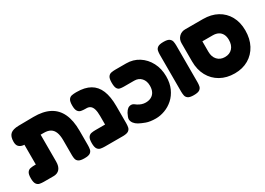

<svg xmlns="http://www.w3.org/2000/svg" viewBox="-9 -1211 2573 1861"><g transform="rotate(-30 1277.5 -280.5)"><path d="M116 9Q93 9 71.5 5Q50 1 36.5 -18.5Q23 -38 23 -83Q23 -129 36.5 -148Q50 -167 71.5 -171Q93 -175 115 -175H132V-466L256 -406Q219 -400 183 -396.5Q147 -393 118 -397.5Q89 -402 72 -419.5Q55 -437 55 -473Q55 -532 83 -557.5Q111 -583 176 -584L342 -586Q450 -587 521 -550Q592 -513 627.5 -437.5Q663 -362 663 -247V-84Q663 -61 659 -39.5Q655 -18 636.5 -4.5Q618 9 572 9Q527 9 508 -3.5Q489 -16 484.5 -36Q480 -56 480 -77V-245Q480 -300 466.5 -334.5Q453 -369 425.5 -385.5Q398 -402 354 -402H317V-101Q317 -48 293 -19.5Q269 9 224 9Z M999 9Q955 9 935.5 -3.5Q916 -16 911.5 -36Q907 -56 907 -77V-272Q907 -318 898.5 -346.5Q890 -375 873 -388.5Q856 -402 828 -402H816Q793 -402 771.5 -406Q750 -410 736.5 -429.5Q723 -449 723 -494Q723 -540 736.5 -559Q750 -578 771.5 -582Q793 -586 815 -586H826Q916 -586 975 -552.5Q1034 -519 1062.5 -450Q1091 -381 1091 -275V-84Q1091 -61 1087 -39.5Q1083 -18 1064 -4.5Q1045 9 999 9ZM798 9Q775 9 753.5 5Q732 1 718.5 -18.5Q705 -38 705 -83Q705 -129 718.5 -148Q732 -167 753 -171Q774 -175 797 -175H1010L1009 9Z M1364 21Q1300 21 1257.5 5.5Q1215 -10 1188 -25Q1163 -39 1148 -58.5Q1133 -78 1131 -100Q1130 -111 1136 -128Q1142 -145 1152 -164Q1167 -190 1183 -202Q1199 -214 1221 -214Q1235 -214 1248 -205.5Q1261 -197 1271 -189Q1291 -176 1312.5 -169Q1334 -162 1356 -162Q1393 -162 1419 -176.5Q1445 -191 1458.5 -218Q1472 -245 1472 -284Q1472 -337 1442.5 -369.5Q1413 -402 1364 -402H1249Q1226 -402 1206.5 -406Q1187 -410 1176 -429.5Q1165 -449 1165 -494Q1165 -540 1178.5 -559Q1192 -578 1213.5 -582Q1235 -586 1258 -586H1380Q1458 -586 1520 -546.5Q1582 -507 1618 -438.5Q1654 -370 1654 -284Q1654 -208 1628 -150.5Q1602 -93 1559.5 -55Q1517 -17 1465.5 2Q1414 21 1364 21Z M1796 9Q1751 9 1732 -4.5Q1713 -18 1709 -39.5Q1705 -61 1705 -83V-495Q1705 -517 1709 -538Q1713 -559 1732 -572.5Q1751 -586 1797 -586Q1843 -586 1861.5 -572Q1880 -558 1884 -537Q1888 -516 1888 -494V-82Q1888 -60 1884 -39Q1880 -18 1861 -4.5Q1842 9 1796 9Z M2246 25Q2156 25 2087.5 -13.5Q2019 -52 1981 -121.5Q1943 -191 1943 -283V-487Q1943 -530 1971 -558Q1999 -586 2041 -586H2239Q2331 -586 2398.5 -549Q2466 -512 2503.5 -444.5Q2541 -377 2541 -286Q2541 -193 2504 -123Q2467 -53 2400.5 -14Q2334 25 2246 25ZM2242 -160Q2295 -160 2326 -194Q2357 -228 2357 -286Q2357 -323 2343.5 -349Q2330 -375 2304.5 -388.5Q2279 -402 2243 -402H2127V-286Q2127 -228 2158.5 -194Q2190 -160 2242 -160Z"/></g></svg>

Font: Fredoka Light
Style: Bold
Weight: 700
Version: Version 2.001